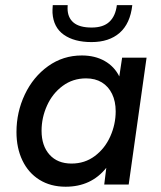

<svg xmlns="http://www.w3.org/2000/svg" viewBox="-20 -717 624 746"><path d="M44 -204Q44 -281.5 76.5 -350Q109 -418.5 167 -460Q225 -501.5 298 -501.5Q349 -501.5 386.8 -480Q424.5 -458.5 443.5 -420L454.5 -493H549.5L480 0H385L393 -65Q334.5 8.5 235 8.5Q176.5 8.5 133.2 -18.5Q90 -45.5 67 -93.8Q44 -142 44 -204ZM429.5 -284.5Q429.5 -323 415.5 -352Q401.5 -381 375.8 -396.8Q350 -412.5 314.5 -412.5Q263 -412.5 223.5 -383.2Q184 -354 162.8 -307Q141.5 -260 141.5 -209Q141.5 -150.5 172.5 -116Q203.5 -81.5 258 -81.5Q309.5 -81.5 348.5 -110.8Q387.5 -140 408.5 -187Q429.5 -234 429.5 -284.5ZM184 -667Q183.5 -677.5 185 -697H243Q242.5 -693 242.5 -685Q242.5 -649 265.5 -629.5Q288.5 -610 336 -610Q381.5 -610 405.2 -632.5Q429 -655 434 -697H494Q486 -625.5 445 -589.5Q404 -553.5 335.5 -553.5Q268.5 -553.5 228 -582Q187.5 -610.5 184 -667Z"/></svg>

Font: HK Grotesk Medium
Style: Italic
Weight: 500
Italic angle: -8°
Designer: Alfredo Marco Pradil
Foundry: Hanken Design Co.
Version: Version 3.004